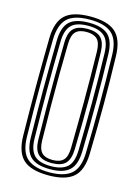

<svg xmlns="http://www.w3.org/2000/svg" viewBox="-122 -876 692 952"><g transform="rotate(15 223.5 -400.5)"><path d="M223.2 7.5Q133 7.5 93.2 -29Q53.5 -65.5 52 -149.5Q51 -220.2 50.4 -281.9Q49.8 -343.5 49.8 -401.9Q49.8 -460.2 50.4 -520.9Q51 -581.5 52 -650.5Q53.5 -734.8 93.2 -771.1Q133 -807.5 223.2 -807.5Q311.5 -807.5 351.6 -771.4Q391.8 -735.2 394 -650.8Q395.8 -585.8 396.6 -525.6Q397.5 -465.5 397.4 -405.9Q397.2 -346.2 396.5 -283.1Q395.8 -220 394 -149.2Q391.8 -63.2 350.9 -27.9Q310 7.5 223.2 7.5ZM223.2 -8.2Q300.2 -8.2 336.6 -40.2Q373 -72.2 374.5 -150Q376 -215.5 376.8 -275.6Q377.5 -335.8 377.6 -395Q377.8 -454.2 377 -517Q376.2 -579.8 374.5 -650Q373 -727 337.1 -759.4Q301.2 -791.8 223.2 -791.8Q142.5 -791.8 107.8 -758.5Q73 -725.2 71.2 -650Q70 -591 69.4 -534.8Q68.8 -478.5 68.8 -419.6Q68.8 -360.8 69.2 -294.8Q69.8 -228.8 71.2 -150Q72.8 -71.2 109.8 -39.8Q146.8 -8.2 223.2 -8.2ZM223.2 -24Q153.5 -24 122.8 -53.2Q92 -82.5 90.8 -150Q89.8 -220.2 89.1 -281.8Q88.5 -343.2 88.5 -401.6Q88.5 -460 89.1 -520.8Q89.8 -581.5 90.8 -650Q92 -717.5 122.6 -746.8Q153.2 -776 223.2 -776Q290.8 -776 322 -747.2Q353.2 -718.5 355.2 -649.5Q356.8 -589 357.6 -529.4Q358.5 -469.8 358.5 -408.9Q358.5 -348 357.8 -283.9Q357 -219.8 355.2 -150.5Q353.5 -81.2 321.6 -52.6Q289.8 -24 223.2 -24ZM223.2 -39.8Q278.5 -39.8 306.4 -64.1Q334.2 -88.5 335.8 -151Q337.2 -215.5 338 -276.4Q338.8 -337.2 338.9 -397.4Q339 -457.5 338.2 -519.8Q337.5 -582 335.8 -649Q334.2 -710.8 306.9 -735.5Q279.5 -760.2 223.2 -760.2Q163.5 -760.2 137.4 -734.5Q111.2 -708.8 110 -649.5Q108.8 -585 108.1 -525.1Q107.5 -465.2 107.5 -405.9Q107.5 -346.5 108.1 -283.6Q108.8 -220.8 110 -150.5Q111.2 -91.8 137.4 -65.8Q163.5 -39.8 223.2 -39.8ZM223.2 -55.5Q174.2 -55.5 152.4 -77.9Q130.5 -100.2 129.5 -151.2Q128 -233.5 127.4 -315.2Q126.8 -397 127.4 -480Q128 -563 129.5 -649.2Q130.5 -702 153.5 -723.2Q176.5 -744.5 223.2 -744.5Q271 -744.5 293 -722.6Q315 -700.8 316.5 -648.8Q318 -586.8 318.9 -527.6Q319.8 -468.5 319.8 -408.9Q319.8 -349.2 319 -286Q318.2 -222.8 316.5 -152.2Q315.2 -100 293.2 -77.8Q271.2 -55.5 223.2 -55.5ZM223.2 -71.5Q260.2 -71.5 278.2 -89.8Q296.2 -108 297 -153Q298 -213 298.6 -271.2Q299.2 -329.5 299.4 -389.1Q299.5 -448.8 299 -512.5Q298.5 -576.2 297 -647Q296.2 -693.5 277.6 -711Q259 -728.5 223.2 -728.5Q185.5 -728.5 167.6 -710.5Q149.8 -692.5 148.8 -648.5Q147.2 -567.8 146.6 -489Q146 -410.2 146.5 -327.4Q147 -244.5 148.8 -151.5Q149.8 -108.8 167.1 -90.1Q184.5 -71.5 223.2 -71.5Z"/></g></svg>

Font: Big Shoulders Inline Text Thin SemiBold
Style: Regular
Weight: 600
Version: Version 2.002